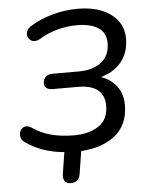

<svg xmlns="http://www.w3.org/2000/svg" viewBox="-59 -762 757 977"><g transform="rotate(-5 319.5 -273.5)"><path d="M45.4 -63.3Q25.6 -77.7 26.3 -101.5Q27 -125.3 45.5 -136.4Q64 -147.4 88.9 -131.8Q134 -100.8 185.9 -87.6Q237.8 -74.3 300.3 -74.3Q377.2 -74.3 426.7 -107Q476.3 -139.7 476.3 -210.9Q476.3 -264.4 442.1 -291.3Q407.9 -318.2 342.3 -318.2H212.9Q191.9 -318.2 180.5 -327.3Q169.2 -336.3 170.2 -352.6Q171.6 -372.9 184.2 -384.5Q196.7 -396 218 -396H351.2Q425.6 -396 468.5 -429.8Q511.4 -463.6 511.4 -527.3Q511.4 -580.4 471.9 -605.9Q432.4 -631.3 365.1 -631.3Q313.4 -631.3 263.9 -618.1Q214.5 -604.9 172 -578.6Q144.3 -562.6 124.5 -574.6Q104.7 -586.6 106.4 -610.4Q108.1 -634.2 133.5 -648.8Q185 -680.4 248.1 -697.3Q311.1 -714.3 375.1 -714.3Q443.4 -714.3 495.6 -693.6Q547.8 -672.9 577.3 -633.9Q606.8 -595 606.8 -541.9Q606.8 -463 558.7 -412.8Q510.6 -362.5 429.1 -350.9V-366.1Q495.5 -354.5 533.6 -312.2Q571.6 -269.9 571.6 -206.1Q571.6 -100 497.3 -45.4Q422.9 9.3 299.7 9.3Q223.5 9.3 160 -8.4Q96.5 -26 45.4 -63.3ZM226.4 117 251.6 -43.1H337.9L311.2 125.3Q304.4 166.7 261.9 166.7Q242.2 166.7 232.6 153.6Q222.9 140.5 226.4 117Z"/></g></svg>

Font: SN Pro Thin
Style: Italic
Weight: 200
Italic angle: -9°
Designer: Tobias Whetton
Foundry: Supernotes
Version: Version 1.003;Glyphs 3.3 (3324)